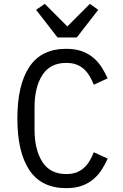

<svg xmlns="http://www.w3.org/2000/svg" viewBox="-20 -963 640 995"><path d="M70 -349Q70 -524 132.5 -617Q195 -710 323 -710Q371 -710 406 -697Q441 -684 466 -662Q491 -640 508 -612.5Q525 -585 538 -557L466 -524Q457 -547 445 -567.5Q433 -588 416.5 -603.5Q400 -619 377.5 -628Q355 -637 323 -637Q240 -637 199.5 -574Q159 -511 159 -406V-292Q159 -187 199.5 -124Q240 -61 323 -61Q355 -61 377.5 -70Q400 -79 416.5 -94.5Q433 -110 445 -130.5Q457 -151 466 -174L538 -141Q525 -112 508 -85Q491 -58 466 -36Q441 -14 406 -1Q371 12 323 12Q195 12 132.5 -81Q70 -174 70 -349ZM278 -769 167 -912 212 -943 329 -826 446 -943 489 -912 378 -769Z"/></svg>

Font: IBM Plaex Mono
Style: Regular
Weight: 400
Designer: Mike Abbink, Paul van der Laan, Pieter van Rosmalen
Foundry: Bold Monday
Version: Version 2.003